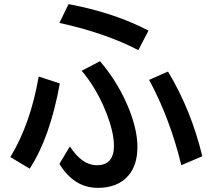

<svg xmlns="http://www.w3.org/2000/svg" viewBox="-20 -844 1040 923"><path d="M645 -603Q486.3 -685.5 265.6 -733.9L309.6 -824.2Q530.3 -782.7 693.8 -696.8ZM315.9 -140.1Q374.5 -49.8 445.3 -49.8Q527.8 -49.8 527.8 -143.1Q527.8 -212.4 485.4 -315.9Q441.4 -422.4 372.6 -503.9L460.9 -549.8Q554.2 -439.9 604 -310.1Q640.6 -214.4 640.6 -137.2Q640.6 -51.8 598.1 -1Q547.4 59.1 450.2 59.1Q335.9 59.1 265.6 -56.2ZM29.8 -88.9Q127 -249 166 -476.1L267.6 -442.9Q220.2 -181.6 122.6 -33.2ZM851.6 -49.8Q796.9 -275.4 696.8 -460L787.6 -500Q898.9 -315.4 952.6 -92.8Z"/></svg>

Font: BIZ UDPGothic
Style: Bold
Weight: 700
Designer: TypeBank Co., Ltd.
Foundry: Morisawa Inc.
Version: Version 1.051